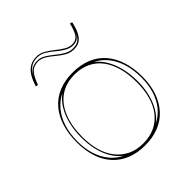

<svg xmlns="http://www.w3.org/2000/svg" viewBox="-195 -839 989 989"><g transform="rotate(-45 299.0 -345.0)"><path d="M298 -515Q355 -515 400 -497Q445 -479 476 -443.5Q507 -408 523 -358Q539 -308 539 -246Q539 -186 522.5 -138Q506 -90 475 -55.5Q444 -21 399.5 -3Q355 15 298 15Q242 15 197.5 -3Q153 -21 122 -55.5Q91 -90 75.5 -138Q60 -186 60 -246Q60 -308 76 -358Q92 -408 123 -443.5Q154 -479 198.5 -497Q243 -515 298 -515ZM299 -501Q236 -501 191.5 -470Q147 -439 123.5 -381.5Q100 -324 100 -246Q100 -189 113 -144Q126 -99 152 -66.5Q178 -34 214.5 -16.5Q251 1 298 1Q346 1 383 -16Q420 -33 446 -65.5Q472 -98 485 -143.5Q498 -189 498 -246Q498 -305 485 -352Q472 -399 446.5 -432.5Q421 -466 383.5 -483.5Q346 -501 299 -501ZM66 -246Q66 -193 80 -149.5Q94 -106 120 -74.5Q146 -43 183 -25Q155 -46 135 -78.5Q115 -111 104.5 -153.5Q94 -196 94 -246Q94 -300 105.5 -345Q117 -390 138 -423.5Q159 -457 188 -478Q151 -460 123.5 -427.5Q96 -395 81 -349.5Q66 -304 66 -246ZM532 -246Q532 -303 518 -348Q504 -393 477.5 -426Q451 -459 414 -476Q442 -456 462.5 -422Q483 -388 494 -343.5Q505 -299 505 -246Q505 -197 494.5 -155Q484 -113 464.5 -80.5Q445 -48 418 -27Q454 -45 479.5 -76.5Q505 -108 518.5 -151Q532 -194 532 -246ZM390 -594Q363 -594 340.5 -607Q318 -620 297.5 -637.5Q277 -655 256 -668Q235 -681 213 -681Q180 -681 161.5 -660Q143 -639 128 -596L115 -598Q125 -632 139.5 -656Q154 -680 175.5 -692.5Q197 -705 225 -705Q250 -705 272.5 -692Q295 -679 316 -662Q337 -645 358 -632Q379 -619 401 -619Q429 -619 443.5 -639.5Q458 -660 468 -703L481 -700Q473 -663 461 -639.5Q449 -616 432.5 -605Q416 -594 390 -594ZM390 -601Q407 -601 420 -606.5Q433 -612 443 -625Q453 -638 459 -659Q452 -635 438 -623.5Q424 -612 401 -612Q377 -612 355.5 -625Q334 -638 313.5 -655.5Q293 -673 271.5 -686Q250 -699 225 -699Q193 -699 172 -682Q151 -665 138 -632Q150 -660 167.5 -673.5Q185 -687 213 -687Q237 -687 258 -674Q279 -661 299.5 -644Q320 -627 342.5 -614Q365 -601 390 -601Z"/></g></svg>

Font: Kalnia Glaze Thin ExtraLight
Style: Regular
Weight: 250
Version: Version 1.110